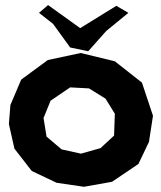

<svg xmlns="http://www.w3.org/2000/svg" viewBox="-20 -715 626 747"><path d="M306.6 11.7 416 -7.8 518.6 -77.1 559.6 -163.1 575.2 -264.6 532.2 -393.6 426.8 -476.6 293.9 -508.8 166 -481.4 62.5 -405.3 20.5 -306.6 14.6 -232.4 36.1 -136.7 103.5 -49.8 200.2 -3.9ZM252.9 -375 326.2 -371.1 390.6 -331.1 426.8 -272.5 423.8 -187.5 371.1 -138.7 294.9 -117.2 219.7 -133.8 161.1 -183.6 149.4 -255.9 176.8 -323.2ZM131.8 -665 186.5 -622.1 252.9 -530.3 323.2 -515.6 393.6 -594.7 479.5 -665 432.6 -692.4 292 -605.5 167 -695.3Z"/></svg>

Font: MaokenAssortedSans-TC
Style: Regular
Weight: 500
Version: Version 0.83